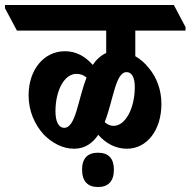

<svg xmlns="http://www.w3.org/2000/svg" viewBox="-82 -646 766 772"><path d="M216 -48C260 -48 291 -71 313 -104C344 -69 383 -48 428 -48C510 -48 567 -124 567 -228C567 -285 548 -335 516 -373C501 -392 483 -408 462 -420V-523H664V-537L617 -626H-62V-613L-14 -523H345V-433C323 -423 305 -406 291 -385C260 -420 224 -440 179 -440C94 -440 33 -365 33 -263C33 -200 57 -146 93 -106C127 -71 170 -48 216 -48ZM427 -356C448 -356 460 -335 460 -296C460 -212 423 -140 375 -140C362 -140 350 -145 339 -155C374 -244 382 -356 427 -356ZM141 -198C141 -283 177 -349 225 -349C242 -349 254 -344 266 -334C231 -245 223 -132 176 -132C155 -132 141 -155 141 -198ZM312 106C354 106 376 82 376 36C376 -8 355 -32 312 -32C270 -32 248 -9 248 36C248 82 270 106 312 106Z"/></svg>

Font: Noto Serif Devanagari ExtraCondensed ExtraBold
Style: Regular
Weight: 800
Width: 2
Designer: Universal Thirst, Indian Type Foundry and the Monotype Design Team
Foundry: Monotype Imaging Inc.
Version: Version 2.004